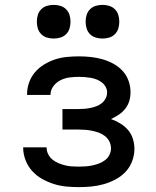

<svg xmlns="http://www.w3.org/2000/svg" viewBox="-20 -759 640 787"><path d="M303 8Q277 8 251 5.5Q225 3 200 -5Q175 -13 152 -26Q129 -39 111.5 -58.5Q94 -78 84.5 -103Q75 -128 75 -154Q75 -154 75 -154Q75 -154 75 -155H171Q171 -140 177.5 -127Q184 -114 195 -105Q206 -96 219 -90.5Q232 -85 246 -81.5Q260 -78 274 -77Q288 -76 303 -76Q317 -76 331 -77Q345 -78 359 -81Q373 -84 386 -89Q399 -94 410.5 -102.5Q422 -111 428.5 -124Q435 -137 435 -151Q435 -165 428.5 -178.5Q422 -192 410.5 -201Q399 -210 385.5 -215Q372 -220 357.5 -223Q343 -226 328.5 -227Q314 -228 300 -228H236V-312H300Q313 -312 325.5 -313Q338 -314 350.5 -316.5Q363 -319 375 -323.5Q387 -328 397 -336Q407 -344 413 -355.5Q419 -367 419 -380Q419 -380 419 -380Q419 -380 419 -380Q419 -392 413 -403Q407 -414 397 -421.5Q387 -429 375.5 -433.5Q364 -438 352 -440Q340 -442 327.5 -443Q315 -444 303 -444Q284 -444 265 -441.5Q246 -439 228.5 -430.5Q211 -422 199 -406Q187 -390 187 -371Q187 -371 187 -371Q187 -371 187 -370H91Q91 -371 91 -372Q91 -373 91 -373Q91 -398 99.5 -421.5Q108 -445 124 -463.5Q140 -482 161.5 -495Q183 -508 206 -515.5Q229 -523 253.5 -525.5Q278 -528 303 -528Q327 -528 351 -525.5Q375 -523 398.5 -516.5Q422 -510 443.5 -498.5Q465 -487 481.5 -469.5Q498 -452 506.5 -429Q515 -406 515 -381Q515 -363 510 -345.5Q505 -328 493.5 -313.5Q482 -299 467 -289Q452 -279 435 -271Q455 -264 473 -253Q491 -242 504.5 -226.5Q518 -211 524.5 -190.5Q531 -170 531 -149Q531 -123 521.5 -98Q512 -73 494.5 -54.5Q477 -36 453.5 -23.5Q430 -11 405 -4Q380 3 354.5 5.5Q329 8 303 8ZM400 -601Q386 -601 372.5 -605Q359 -609 349 -619Q339 -629 335 -642.5Q331 -656 331 -670Q331 -684 335 -697.5Q339 -711 349 -721Q359 -731 372.5 -735Q386 -739 400 -739Q414 -739 427.5 -735Q441 -731 451 -721Q461 -711 465 -697.5Q469 -684 469 -670Q469 -656 465 -642.5Q461 -629 451 -619Q441 -609 427.5 -605Q414 -601 400 -601ZM200 -601Q186 -601 172.5 -605Q159 -609 149 -619Q139 -629 135 -642.5Q131 -656 131 -670Q131 -684 135 -697.5Q139 -711 149 -721Q159 -731 172.5 -735Q186 -739 200 -739Q214 -739 227.5 -735Q241 -731 251 -721Q261 -711 265 -697.5Q269 -684 269 -670Q269 -656 265 -642.5Q261 -629 251 -619Q241 -609 227.5 -605Q214 -601 200 -601Z"/></svg>

Font: Zed Mono Medium Extended
Style: Regular
Weight: 500
Width: 7
Monospace: yes
Designer: Belleve Invis
Foundry: Belleve Invis
Version: Version 1.0.0; ttfautohint (v1.8.4)